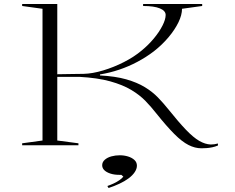

<svg xmlns="http://www.w3.org/2000/svg" viewBox="-20 -728 1175 962"><path d="M989 15Q957 15 924.5 -1.5Q892 -18 853.5 -56.5Q815 -95 763 -160Q738 -192 709 -222Q680 -252 637.5 -277.5Q595 -303 532 -320.5Q469 -338 377 -343H267V-24L373 -10V0H91V-10L193 -24V-684L91 -698V-708H267V-356Q292 -356 328.5 -357Q365 -358 399 -358Q443 -359 496.5 -375Q550 -391 601 -417Q652 -443 690 -475Q724 -503 751 -535.5Q778 -568 794 -599.5Q810 -631 810 -653Q810 -674 781 -686Q752 -698 697 -698V-708H993V-698L892 -684Q892 -653 874 -616Q856 -579 824.5 -541.5Q793 -504 751 -471Q713 -442 669 -418.5Q625 -395 577.5 -379Q530 -363 481 -355V-350Q558 -346 612.5 -330.5Q667 -315 705.5 -291.5Q744 -268 771.5 -239.5Q799 -211 823 -181Q875 -116 912 -77.5Q949 -39 978.5 -22Q1008 -5 1036 -4Q1054 -4 1072 -9V1Q1058 7 1043.5 10Q1029 13 1015.5 14Q1002 15 989 15ZM524 214 518 204Q535 198 550 191Q565 184 578 175Q591 166 598 157L588 148H577Q552 148 532.5 141.5Q513 135 502.5 124.5Q492 114 492 100Q492 84 505 72.5Q518 61 538 55.5Q558 50 580 50Q602 50 621.5 56Q641 62 653.5 73.5Q666 85 666 102Q666 118 655 134.5Q644 151 624.5 165.5Q605 180 579.5 192Q554 204 524 214Z"/></svg>

Font: Kalnia Expanded ExtraLight
Style: Regular
Weight: 250
Width: 7
Designer: Frida Medrano
Foundry: Frida Medrano
Version: Version 1.105